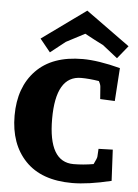

<svg xmlns="http://www.w3.org/2000/svg" viewBox="-55 -807 618 861"><g transform="rotate(5 254.5 -377.0)"><path d="M302 11Q164 11 91.5 -64.5Q19 -140 19 -268Q19 -396 92 -471.5Q165 -547 302 -547Q371 -547 471 -521L461 -372L395 -375L391 -428Q391 -439 382 -455Q337 -462 302 -462Q188 -462 188 -268Q188 -74 301 -74Q344 -74 391 -82Q405 -110 405 -117L407 -152L471 -154L478 -14Q374 11 302 11ZM303 -765 501 -622 454 -564 387 -617Q347 -637 303 -661L219 -617L152 -564L105 -622Z"/></g></svg>

Font: Andada SC
Style: Bold
Weight: 700
Designer: Carolina Giovagnoli
Foundry: Carolina Giovagnoli
Version: Version 1.003